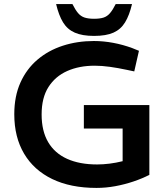

<svg xmlns="http://www.w3.org/2000/svg" viewBox="-20 -911 810 941"><path d="M453 10Q326 10 236 -33.5Q146 -77 98 -158Q50 -239 50 -351Q50 -439 80 -506Q110 -573 163.5 -618.5Q217 -664 288 -687Q359 -710 440 -710Q487 -710 535 -701Q583 -692 629 -675L661 -662L638 -561L600 -569Q558 -578 518.5 -583.5Q479 -589 444 -589Q368 -589 309.5 -563Q251 -537 217.5 -484.5Q184 -432 184 -350Q184 -269 216 -214.5Q248 -160 309 -132.5Q370 -105 456 -105Q485 -105 517 -109Q549 -113 581 -121V-281H391V-396H712V-54Q677 -36 634 -21.5Q591 -7 545 1.5Q499 10 453 10ZM441 -735Q383 -735 346.5 -751Q310 -767 289 -801.5Q268 -836 255 -891H335Q349 -863 362.5 -847Q376 -831 394.5 -825Q413 -819 441 -819Q470 -819 488 -825Q506 -831 519.5 -847Q533 -863 547 -891H627Q614 -836 593 -801.5Q572 -767 536 -751Q500 -735 441 -735Z"/></svg>

Font: REM Medium
Style: Regular
Weight: 500
Designer: Octavio Pardo
Foundry: Ashler Design
Version: Version 1.005;gftools[0.9.28]